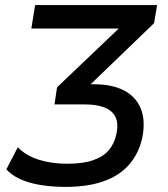

<svg xmlns="http://www.w3.org/2000/svg" viewBox="-20 -725 660 754"><path d="M237 9Q185 9 139 1.5Q93 -6 58.5 -22Q24 -38 5 -60L50 -147Q81 -114 131.5 -98Q182 -82 244 -82Q306 -82 346 -96Q386 -110 407.5 -135.5Q429 -161 437 -198Q446 -241 433 -266.5Q420 -292 389 -303.5Q358 -315 312 -315H194L204 -382L483 -648L478 -613H103L118 -705H597L585 -634L310 -369L294 -394H351Q420 -394 466.5 -370Q513 -346 532.5 -299.5Q552 -253 539 -185Q525 -122 487 -78.5Q449 -35 386.5 -13Q324 9 237 9Z"/></svg>

Font: Nunito Sans 7pt SemiCondensed SemiBold
Style: Italic
Weight: 600
Width: 4
Italic angle: -9°
Designer: Vernon Adams
Foundry: Vernon Adams
Version: Version 3.101;gftools[0.9.27]